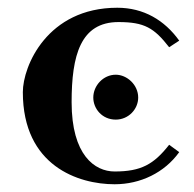

<svg xmlns="http://www.w3.org/2000/svg" viewBox="-20 -464 502 496"><path d="M165 -200C165 -321 188 -407 286 -407C353 -407 378 -392 417 -342L443 -359C405 -412 351 -444 283 -444C102 -444 39 -293 39 -226C39 -35 183 12 276 12C343 12 405 -18 443 -71L417 -90C377 -39 344 -21 276 -21C225 -21 165 -63 165 -200ZM279 -155C312 -155 337 -182 337 -212C337 -245 308 -271 279 -271C247 -271 221 -243 221 -212C221 -183 244 -155 279 -155Z"/></svg>

Font: Libertinus Serif Semibold
Style: Regular
Weight: 600
Designer: Philipp H. Poll, Khaled Hosny
Foundry: Caleb Maclennan
Version: Version 7.050;RELEASE